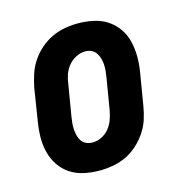

<svg xmlns="http://www.w3.org/2000/svg" viewBox="-85 -608 671 696"><g transform="rotate(-15 250.0 -260.0)"><path d="M206 8Q177 8 148.5 2Q120 -4 97 -19Q74 -34 58.5 -57Q43 -80 36 -107.5Q29 -135 29.5 -164.5Q30 -194 35 -223L54 -343Q59 -368 67 -392.5Q75 -417 89.5 -439Q104 -461 124.5 -479Q145 -497 168.5 -508Q192 -519 217 -523.5Q242 -528 267 -528Q296 -528 324.5 -522Q353 -516 376 -501Q399 -486 415 -463Q431 -440 437.5 -412.5Q444 -385 444 -355.5Q444 -326 439 -297L419 -177Q415 -152 407 -127.5Q399 -103 384 -81Q369 -59 349 -41Q329 -23 305.5 -12Q282 -1 256.5 3.5Q231 8 206 8ZM208 -97Q225 -97 242 -105.5Q259 -114 270.5 -128.5Q282 -143 288 -160Q294 -177 297 -194L317 -314Q319 -326 320 -338Q321 -350 320 -362Q319 -374 315.5 -385Q312 -396 305.5 -405Q299 -414 288.5 -418.5Q278 -423 266 -423Q249 -423 232 -414.5Q215 -406 203 -391.5Q191 -377 185 -360Q179 -343 177 -326L157 -206Q155 -194 154 -182Q153 -170 154 -158Q155 -146 158 -135Q161 -124 167.5 -115Q174 -106 185 -101.5Q196 -97 208 -97Z"/></g></svg>

Font: Iosevka Curly Slab Extrabold
Style: Italic
Weight: 800
Italic angle: -9°
Monospace: yes
Designer: Belleve Invis
Foundry: Belleve Invis
Version: Version 22.1.2; ttfautohint (v1.8.4)